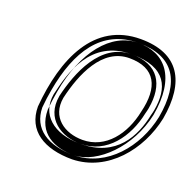

<svg xmlns="http://www.w3.org/2000/svg" viewBox="-90 -559 663 651"><g transform="rotate(20 241.0 -233.5)"><path d="M63 -131C63 -44 131 -2 233 -2C360 -5 451 -117 476 -238C501 -379 451 -465 313 -465C145 -465 78 -308 63 -131ZM87 -200C113 -345 177 -450 310 -450C439 -450 485 -373 461 -238C437 -122 352 -20 236 -17C138 -17 79 -57 78 -133C80 -157 83 -178 87 -200ZM99 -188C118 -270 152 -406 302 -406C430 -406 452 -336 438 -255C437 -248 435 -242 433 -234C417 -155 372 -61 241 -61C142 -61 86 -113 99 -188ZM107 -200C103 -178 100 -156 98 -132C98 -47 163 -17 235 -17C318 -20 415 -114 441 -238C467 -383 406 -450 310 -450C212 -450 134 -353 107 -200ZM119 -188C104 -103 172 -61 241 -61C337 -61 395 -145 413 -233C415 -241 417 -247 418 -254C434 -344 398 -406 302 -406C189 -406 140 -278 119 -189ZM134 -188C155 -279 201 -391 299 -391C393 -391 422 -330 398 -234C381 -149 327 -76 243 -76C179 -76 121 -114 134 -188Z"/></g></svg>

Font: Snowfall
Style: EcoObl
Weight: 400
Designer: Jasper
Foundry: Cannot Into Space Fonts
Version: Version 0.9